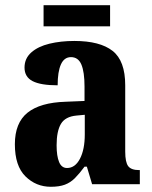

<svg xmlns="http://www.w3.org/2000/svg" viewBox="-20 -706 581 736"><path d="M175 10Q118 10 77.5 -30Q37 -70 37 -153Q37 -235 85.5 -274Q134 -313 232 -316L304 -319V-374Q304 -430 292 -458.5Q280 -487 252 -487Q226 -487 213.5 -459Q201 -431 201 -379Q136 -379 105 -395Q74 -411 74 -447Q74 -482 100 -505Q126 -528 169.5 -538.5Q213 -549 265 -549Q363 -549 411.5 -511Q460 -473 460 -379V-125Q460 -84 471.5 -69Q483 -54 513 -54H516V0H333L313 -67H304Q284 -40 267 -23Q250 -6 228.5 2Q207 10 175 10ZM237 -62Q268 -62 286.5 -97.5Q305 -133 305 -191V-266L273 -263Q230 -259 213.5 -231Q197 -203 197 -149Q197 -108 206.5 -85Q216 -62 237 -62ZM147 -605V-686H402V-605Z"/></svg>

Font: Noto Serif Georgian Condensed ExtraBold
Style: Regular
Weight: 800
Width: 3
Designer: Monotype Design Team, Akaki Razmadze
Foundry: Google LLC
Version: Version 2.003; ttfautohint (v1.8.4.7-5d5b)